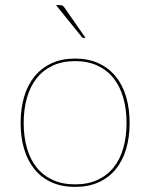

<svg xmlns="http://www.w3.org/2000/svg" viewBox="-20 -728 590 754"><path d="M275 -498Q326.5 -498 366.5 -479.8Q406.5 -461.5 433.8 -428.5Q461 -395.5 475 -348.8Q489 -302 489 -245Q489 -188 475 -141.8Q461 -95.5 433.8 -62.5Q406.5 -29.5 366.5 -11.8Q326.5 6 275 6Q223 6 183.2 -11.8Q143.5 -29.5 116.2 -62.5Q89 -95.5 75 -141.8Q61 -188 61 -245Q61 -302 75 -348.8Q89 -395.5 116.2 -428.5Q143.5 -461.5 183.2 -479.8Q223 -498 275 -498ZM275 -4Q325 -4 363 -21.5Q401 -39 426.2 -70.5Q451.5 -102 464.2 -146.5Q477 -191 477 -245Q477 -299 464.2 -343.8Q451.5 -388.5 426.2 -420.5Q401 -452.5 363 -470.2Q325 -488 275 -488Q224.5 -488 186.8 -470.2Q149 -452.5 123.8 -420.5Q98.5 -388.5 85.8 -343.8Q73 -299 73 -245Q73 -191 85.8 -146.5Q98.5 -102 123.8 -70.5Q149 -39 186.8 -21.5Q224.5 -4 275 -4ZM213 -708Q221.5 -708 225.5 -706Q229.5 -704 234 -697L316 -579H309Q303.5 -579 301 -583L200 -708Z"/></svg>

Font: Lato 2
Style: Regular
Weight: 100
Designer: Lukasz Dziedzic with Adam Twardoch and Botio Nikoltchev
Foundry: tyPoland Lukasz Dziedzic
Version: Version 2.015; 2015-08-06; http://www.latofonts.com/